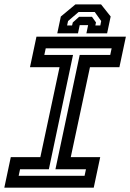

<svg xmlns="http://www.w3.org/2000/svg" viewBox="-37 -870 604 890"><path d="M-17 0 13 -141.5H150L239 -558.5H102L132 -700H546.5L516.5 -558.5H380L291 -141.5H427.5L397.5 0ZM49.5 -55H355L361.5 -85.5H220L332.5 -615.5H474L480.5 -646H175L168.5 -615.5H301.5L189.5 -85.5H56ZM431.5 -849.5 476 -793.5 459.5 -715.5H363.5L371.5 -753.5H332.5L324.5 -715.5H228.5L245 -793.5L312.5 -849.5ZM402 -814.5H327.5L278.5 -772.5L274 -752H297L300.5 -766L329.5 -792H389.5L408 -766L405 -752H428L432 -772.5Z"/></svg>

Font: Tourney Thin SemiBold
Style: Italic
Weight: 600
Italic angle: -12°
Version: Version 1.015